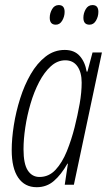

<svg xmlns="http://www.w3.org/2000/svg" viewBox="-20 -740 436 769"><path d="M127 9.8Q79.1 9.8 53 -28.3Q26.9 -66.4 26.9 -138.7Q26.9 -184.6 35.4 -238.5Q43.9 -292.5 60.8 -345.7Q77.6 -398.9 103 -442.9Q128.4 -486.8 162.6 -513.4Q196.8 -540 239.3 -540Q277.8 -540 299.3 -515.9Q320.8 -491.7 327.1 -453.1H330.1L350.6 -529.8H388.2L275.9 0H239.3L252 -84.5H250Q225.1 -40.5 196 -15.4Q167 9.8 127 9.8ZM138.2 -31.2Q175.8 -31.2 202.4 -59.8Q229 -88.4 247.6 -134Q266.1 -179.7 278.8 -230Q291 -278.8 299.1 -324.5Q307.1 -370.1 307.1 -409.2Q307.1 -450.2 290 -474.4Q272.9 -498.5 241.7 -498.5Q210 -498.5 183.6 -474.6Q157.2 -450.7 136.7 -411.4Q116.2 -372.1 102.3 -324.7Q88.4 -277.3 81.3 -229.7Q74.2 -182.1 74.2 -142.1Q74.2 -83.5 91.3 -57.4Q108.4 -31.2 138.2 -31.2ZM338.4 -641.1Q314 -641.1 314 -668.9Q314 -687 323.5 -703.4Q333 -719.7 350.6 -719.7Q374 -719.7 374 -692.4Q374 -673.8 364.5 -657.5Q355 -641.1 338.4 -641.1ZM203.6 -641.1Q179.2 -641.1 179.2 -668.9Q179.2 -687 188.7 -703.4Q198.2 -719.7 215.3 -719.7Q238.8 -719.7 238.8 -692.4Q238.8 -673.8 229.2 -657.5Q219.7 -641.1 203.6 -641.1Z"/></svg>

Font: Open Sans Condensed Light
Style: Italic
Weight: 300
Width: 3
Italic angle: -12°
Designer: Monotype Design Team
Foundry: Monotype Imaging Inc.
Version: Version 3.000; ttfautohint (v1.8.4)